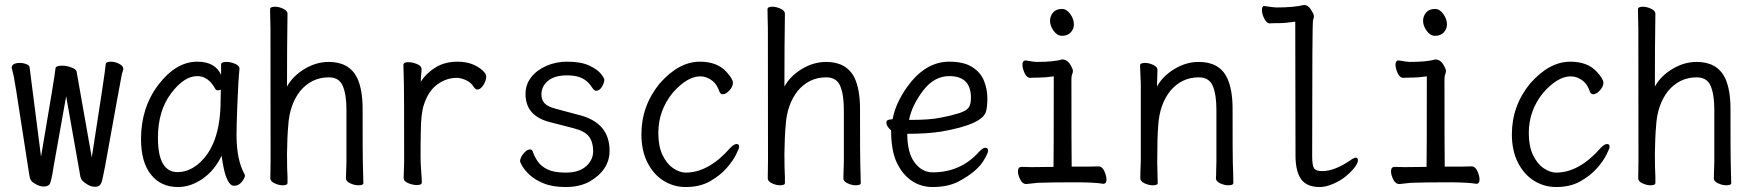

<svg xmlns="http://www.w3.org/2000/svg" viewBox="-20 -734 7040 772"><path d="M362 17Q347 17 332.5 8.5Q318 0 311.5 -7.5Q305 -15 303 -25L246 -347L196 -67Q186 0 178.5 8Q171 16 156 16Q142 16 127.5 8.5Q113 1 106.5 -6.5Q100 -14 99 -25Q98 -31 96.5 -38.5Q95 -46 67 -229Q39 -412 35 -429Q31 -446 27 -461Q27 -481 60 -481Q73 -481 86 -476Q99 -471 99 -463L145 -104Q202 -438 203 -458Q203 -470 230 -470Q248 -470 267.5 -462.5Q287 -455 288 -446L349 -101Q403 -445 405 -475Q405 -486 426 -486Q442 -486 459 -477.5Q476 -469 476 -456L470 -436Q462 -396 403 -68Q396 -32 392 -14Q388 4 381.5 10.5Q375 17 362 17Z M695 18Q627 18 587 -32Q547 -82 547 -175Q547 -302 617.5 -394Q688 -486 773 -486Q845 -486 869 -433V-475Q869 -485 891 -485Q907 -485 925 -477.5Q943 -470 943 -458Q938 -411 934 -306Q931 -225 931 -193Q931 -91 963 -34L965 -29Q965 -19 952.5 -3Q940 13 922 13Q906 13 895.5 -8.5Q885 -30 879 -60.5Q873 -91 871 -108Q843 -49 795 -15.5Q747 18 695 18ZM694 -42Q736 -42 774 -72Q867 -147 867 -330Q867 -356 868 -374Q865 -371 855 -371Q849 -371 846 -376Q818 -428 773 -428Q720 -428 667.5 -358Q615 -288 615 -180Q615 -42 694 -42Z M1116 11Q1101 11 1084 3Q1067 -5 1067 -17L1068 -88Q1068 -600 1067.5 -621Q1067 -642 1066.5 -664.5Q1066 -687 1066 -697Q1066 -707 1086 -707Q1101 -707 1118.5 -699Q1136 -691 1136 -679Q1134 -547 1134 -386Q1157 -428 1204 -456.5Q1251 -485 1302 -485Q1384 -485 1416 -421Q1438 -374 1438 -297Q1438 -99 1439 -78L1441 2Q1441 11 1421 11Q1405 11 1388 3Q1371 -5 1371 -17L1373 -84V-293Q1373 -353 1358.5 -388Q1344 -423 1302 -423Q1233 -423 1187 -368Q1144 -313 1139 -229Q1135 -187 1134 -116Q1134 -55 1136 -23V2Q1136 11 1116 11Z M1656 10Q1640 10 1621.5 2.5Q1603 -5 1603 -18L1605 -81Q1605 -378 1604 -398Q1602 -454 1602 -474Q1603 -484 1622 -484Q1638 -484 1656.5 -476.5Q1675 -469 1675 -456Q1675 -446 1673.5 -434Q1672 -422 1672 -405Q1693 -439 1730.5 -462.5Q1768 -486 1820 -486Q1880 -486 1919 -452Q1935 -438 1935 -426Q1935 -410 1923.5 -392Q1912 -374 1899 -374Q1892 -374 1885 -384Q1874 -403 1853 -412Q1832 -421 1817 -421Q1775 -421 1739 -395Q1703 -369 1685 -315Q1672 -278 1672 -201Q1671 -163 1671 -106Q1671 -75 1673.5 -46Q1676 -17 1676 0Q1676 10 1656 10Z M2255 18Q2202 18 2166.5 3.5Q2131 -11 2110.5 -30Q2090 -49 2080.5 -65.5Q2071 -82 2071 -85Q2071 -99 2084.5 -116Q2098 -133 2110 -133Q2120 -133 2122 -125Q2129 -104 2142.5 -84.5Q2156 -65 2182 -52.5Q2208 -40 2255 -40Q2308 -40 2336.5 -65.5Q2365 -91 2365 -126Q2365 -162 2348.5 -184.5Q2332 -207 2286 -218.5Q2240 -230 2195 -242Q2093 -266 2093 -356Q2093 -394 2115.5 -423Q2138 -452 2176.5 -469Q2215 -486 2260 -486Q2316 -486 2349 -470.5Q2382 -455 2396 -437.5Q2410 -420 2410 -413Q2410 -407 2406.5 -397.5Q2403 -388 2395.5 -378.5Q2388 -369 2377 -369Q2369 -369 2360 -383Q2336 -422 2289 -429Q2275 -431 2260 -431Q2210 -431 2183.5 -409Q2157 -387 2157 -354Q2157 -333 2169.5 -319Q2182 -305 2217 -296L2303 -273Q2431 -243 2431 -128Q2431 -50 2349 -3Q2309 18 2255 18Z M2737 18Q2689 18 2648.5 -7Q2608 -32 2583.5 -80Q2559 -128 2559 -194Q2559 -309 2633 -399Q2710 -486 2794 -486Q2863 -486 2900 -446Q2927 -417 2927 -401Q2927 -386 2913 -370.5Q2899 -355 2886 -355Q2877 -355 2873 -365Q2863 -394 2846 -408Q2822 -427 2796 -427Q2743 -427 2685 -361Q2627 -290 2627 -199Q2627 -146 2644 -110.5Q2661 -75 2687 -57.5Q2713 -40 2737 -40Q2829 -40 2916 -139Q2931 -155 2942 -155Q2952 -155 2952 -143Q2952 -138 2939.5 -112.5Q2927 -87 2901 -57.5Q2875 -28 2834.5 -5Q2794 18 2737 18Z M3116 11Q3101 11 3084 3Q3067 -5 3067 -17L3068 -88Q3068 -600 3067.5 -621Q3067 -642 3066.5 -664.5Q3066 -687 3066 -697Q3066 -707 3086 -707Q3101 -707 3118.5 -699Q3136 -691 3136 -679Q3134 -547 3134 -386Q3157 -428 3204 -456.5Q3251 -485 3302 -485Q3384 -485 3416 -421Q3438 -374 3438 -297Q3438 -99 3439 -78L3441 2Q3441 11 3421 11Q3405 11 3388 3Q3371 -5 3371 -17L3373 -84V-293Q3373 -353 3358.5 -388Q3344 -423 3302 -423Q3233 -423 3187 -368Q3144 -313 3139 -229Q3135 -187 3134 -116Q3134 -55 3136 -23V2Q3136 11 3116 11Z M3730 18Q3682 18 3644.5 -8Q3607 -34 3585 -82Q3563 -130 3563 -210Q3544 -226 3544 -241Q3544 -254 3564 -254L3569 -255Q3583 -330 3644 -406Q3711 -486 3797 -486Q3855 -486 3889 -464.5Q3923 -443 3936.5 -409Q3950 -375 3950 -340Q3950 -306 3945 -287Q3932 -234 3765 -205Q3709 -196 3628 -196Q3628 -120 3657.5 -80.5Q3687 -41 3730 -41Q3843 -41 3917 -124Q3932 -140 3941 -140Q3953 -140 3953 -128Q3953 -120 3940 -97Q3913 -45 3830 -2Q3788 18 3730 18ZM3635 -252H3650Q3716 -252 3760.5 -260.5Q3805 -269 3835 -278.5Q3865 -288 3874.5 -301Q3884 -314 3884 -341Q3884 -428 3797 -428Q3736 -428 3691.5 -369.5Q3647 -311 3635 -252Z M4107 6Q4091 6 4082 -12.5Q4073 -31 4073 -45Q4073 -63 4088 -63L4128 -62L4216 -63Q4217 -110 4217 -427Q4181 -422 4158 -422Q4135 -422 4123 -421Q4108 -421 4099.5 -440.5Q4091 -460 4091 -474Q4091 -491 4104 -491Q4138 -485 4148 -485Q4217 -485 4251 -495Q4274 -495 4288 -466Q4294 -455 4294 -449Q4294 -442 4291 -435.5Q4288 -429 4288 -416Q4288 -129 4289 -64Q4384 -64 4397 -65Q4412 -65 4420.5 -45.5Q4429 -26 4429 -12Q4429 5 4416 5Q4381 -1 4304 -1Q4209 -1 4153 1ZM4250 -590Q4231 -590 4216.5 -610Q4202 -630 4202 -650Q4202 -669 4214 -683.5Q4226 -698 4250 -698Q4269 -698 4283.5 -677.5Q4298 -657 4298 -636Q4298 -618 4285.5 -604Q4273 -590 4250 -590Z M4615 11Q4599 11 4582 3Q4565 -5 4565 -17Q4565 -44 4567 -88V-395Q4564 -458 4564 -471Q4564 -481 4584 -481Q4600 -481 4617 -473Q4634 -465 4634 -453L4632 -386Q4655 -428 4702 -456.5Q4749 -485 4800 -485Q4883 -485 4914 -421Q4936 -374 4936 -297Q4936 -99 4937 -78Q4939 -33 4939 2Q4939 11 4919 11Q4903 11 4886 3Q4869 -5 4869 -17Q4870 -25 4870 -44.5Q4870 -64 4871 -84V-293Q4871 -353 4856.5 -388Q4842 -423 4800 -423Q4731 -423 4685 -368Q4642 -313 4637 -229Q4633 -184 4633 -79Q4633 -56 4635 2Q4635 11 4615 11Z M5287 18Q5234 18 5211.5 -13.5Q5189 -45 5189 -110L5188 -647Q5149 -641 5123.5 -641Q5098 -641 5085 -640Q5073 -640 5063.5 -659Q5054 -678 5054 -693Q5054 -710 5063 -710Q5101 -704 5112 -704Q5183 -704 5223 -714Q5242 -714 5256 -687Q5263 -676 5263 -668Q5263 -660 5259.5 -653.5Q5256 -647 5256 -108Q5256 -69 5263.5 -57.5Q5271 -46 5297 -46Q5344 -46 5406 -87Q5423 -100 5432 -100Q5440 -100 5440 -89Q5440 -79 5427.5 -62Q5415 -45 5393 -26.5Q5371 -8 5341 5Q5311 18 5287 18Z M5607 6Q5591 6 5582 -12.5Q5573 -31 5573 -45Q5573 -63 5588 -63L5628 -62L5716 -63Q5717 -110 5717 -427Q5681 -422 5658 -422Q5635 -422 5623 -421Q5608 -421 5599.5 -440.5Q5591 -460 5591 -474Q5591 -491 5604 -491Q5638 -485 5648 -485Q5717 -485 5751 -495Q5774 -495 5788 -466Q5794 -455 5794 -449Q5794 -442 5791 -435.5Q5788 -429 5788 -416Q5788 -129 5789 -64Q5884 -64 5897 -65Q5912 -65 5920.5 -45.5Q5929 -26 5929 -12Q5929 5 5916 5Q5881 -1 5804 -1Q5709 -1 5653 1ZM5750 -590Q5731 -590 5716.5 -610Q5702 -630 5702 -650Q5702 -669 5714 -683.5Q5726 -698 5750 -698Q5769 -698 5783.5 -677.5Q5798 -657 5798 -636Q5798 -618 5785.5 -604Q5773 -590 5750 -590Z M6237 18Q6189 18 6148.5 -7Q6108 -32 6083.5 -80Q6059 -128 6059 -194Q6059 -309 6133 -399Q6210 -486 6294 -486Q6363 -486 6400 -446Q6427 -417 6427 -401Q6427 -386 6413 -370.5Q6399 -355 6386 -355Q6377 -355 6373 -365Q6363 -394 6346 -408Q6322 -427 6296 -427Q6243 -427 6185 -361Q6127 -290 6127 -199Q6127 -146 6144 -110.5Q6161 -75 6187 -57.5Q6213 -40 6237 -40Q6329 -40 6416 -139Q6431 -155 6442 -155Q6452 -155 6452 -143Q6452 -138 6439.5 -112.5Q6427 -87 6401 -57.5Q6375 -28 6334.5 -5Q6294 18 6237 18Z M6616 11Q6601 11 6584 3Q6567 -5 6567 -17L6568 -88Q6568 -600 6567.5 -621Q6567 -642 6566.5 -664.5Q6566 -687 6566 -697Q6566 -707 6586 -707Q6601 -707 6618.5 -699Q6636 -691 6636 -679Q6634 -547 6634 -386Q6657 -428 6704 -456.5Q6751 -485 6802 -485Q6884 -485 6916 -421Q6938 -374 6938 -297Q6938 -99 6939 -78L6941 2Q6941 11 6921 11Q6905 11 6888 3Q6871 -5 6871 -17L6873 -84V-293Q6873 -353 6858.5 -388Q6844 -423 6802 -423Q6733 -423 6687 -368Q6644 -313 6639 -229Q6635 -187 6634 -116Q6634 -55 6636 -23V2Q6636 11 6616 11Z"/></svg>

Font: LXGW WenKai Mono Lite
Style: Regular
Weight: 400
Monospace: yes
Designer: LXGW / Fontworks Inc.
Foundry: LXGW / Fontworks Inc.
Version: Version 1.520; June 14, 2025